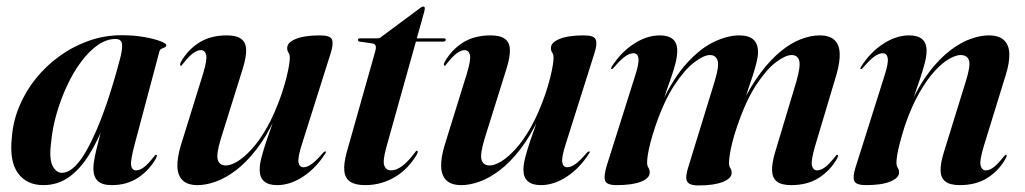

<svg xmlns="http://www.w3.org/2000/svg" viewBox="-20 -556 3127 586"><path d="M391 -115.5Q378 -67 380.2 -51.5Q382.5 -36 395.5 -36Q406 -36 418.5 -45Q431 -54 449.5 -77.5Q452.5 -81.5 454 -82.8Q455.5 -84 457 -83.5Q459 -83.5 458.8 -80.8Q458.5 -78 456 -72.5Q435.5 -36 401.2 -13.5Q367 9 321.5 9Q291 9 278 -4Q265 -17 265 -42Q265 -51 267.2 -65.2Q269.5 -79.5 274 -98.8Q278.5 -118 284.8 -141.8Q291 -165.5 299 -193L303.5 -190.5Q280 -128.5 252 -83.8Q224 -39 189.8 -15Q155.5 9 112.5 9Q61.5 9 35 -27.2Q8.5 -63.5 16 -135.5Q19.5 -184.5 38.5 -230.5Q57.5 -276.5 89 -315.8Q120.5 -355 161.8 -384.8Q203 -414.5 251 -431.5Q299 -448.5 351 -448.5Q389 -448.5 419.8 -443Q450.5 -437.5 469 -430.5Q487.5 -423.5 487.5 -418.5Q487.5 -413.5 482.8 -411.5Q478 -409.5 473 -407.2Q468 -405 466.5 -399ZM136 -121.5Q129.5 -71 140.5 -49.8Q151.5 -28.5 169 -28.5Q185 -28.5 202 -42.2Q219 -56 236.5 -84Q254 -112 272.2 -153.5Q290.5 -195 309 -250.2Q327.5 -305.5 346 -375Q354 -404.5 352.5 -420.8Q351 -437 332.5 -437Q305 -437 278.5 -418.5Q252 -400 228 -368Q204 -336 185 -295.2Q166 -254.5 153 -210Q140 -165.5 136 -121.5Z M973.5 -94Q975 -93.5 974.8 -91.5Q974.5 -89.5 972.5 -87Q944.5 -43 905.2 -17Q866 9 825.5 9Q799.5 9 786 -2.8Q772.5 -14.5 772.5 -38Q772.5 -54.5 778.5 -77.2Q784.5 -100 792.5 -123.8Q800.5 -147.5 807.8 -167.8Q815 -188 817 -199L820.5 -198Q793.5 -139.5 762.5 -99.8Q731.5 -60 699.8 -36Q668 -12 638.2 -1.5Q608.5 9 583.5 9Q552.5 9 537.5 -5.5Q522.5 -20 521.5 -47Q520.5 -74 531.5 -111L599.5 -330Q613 -374 609.2 -388.5Q605.5 -403 593 -403Q583 -403 570.2 -394.2Q557.5 -385.5 538.5 -361.5Q535.5 -357.5 534.2 -356.2Q533 -355 531 -355.5Q530 -356 529.8 -358.8Q529.5 -361.5 532 -366.5Q552.5 -403.5 587.5 -425.8Q622.5 -448 672.5 -448Q702 -448 716.2 -437.2Q730.5 -426.5 731.2 -405Q732 -383.5 722 -350L654 -132.5Q639.5 -85 644.8 -68Q650 -51 670 -51Q684 -51 704.2 -63Q724.5 -75 748.2 -100.8Q772 -126.5 795.5 -168.2Q819 -210 839.5 -269Q849 -297.5 854.2 -319Q859.5 -340.5 862 -355.5Q864.5 -370.5 864.5 -379.5Q864.5 -389.5 860.5 -395.2Q856.5 -401 856.5 -409.5Q856.5 -426.5 883 -437.2Q909.5 -448 957 -448Q987.5 -448 993 -435.8Q998.5 -423.5 990 -396L902 -117.5Q888.5 -76 891 -60.8Q893.5 -45.5 906.5 -45.5Q917 -45.5 930.5 -54.8Q944 -64 966 -89.5Q968 -92 970 -93Q972 -94 973.5 -94Z M1116 -423.5 1077.5 -429Q1074.5 -429.5 1073.5 -431Q1072.5 -432.5 1072.5 -434Q1072.5 -436.5 1074.2 -437.8Q1076 -439 1078.5 -439H1131Q1135 -439 1138 -440Q1141 -441 1144.5 -444L1263 -532Q1265 -533.5 1267.2 -534.8Q1269.5 -536 1272 -536Q1274.5 -536 1275.5 -534.5Q1276.5 -533 1276.5 -530.5Q1276.5 -529 1276 -526.2Q1275.5 -523.5 1274.5 -519L1159 -106Q1147.5 -64.5 1153 -50.2Q1158.5 -36 1173.5 -36Q1189.5 -36 1207.2 -49Q1225 -62 1245.5 -89.5Q1248.5 -94 1250 -95.2Q1251.5 -96.5 1253 -96Q1255 -95.5 1255 -92.8Q1255 -90 1252.5 -85Q1241 -65 1225 -47.8Q1209 -30.5 1188.8 -17.8Q1168.5 -5 1144.8 2Q1121 9 1094.5 9Q1065 9 1049.2 -1.2Q1033.5 -11.5 1031 -33.5Q1028.5 -55.5 1038 -90.5L1125 -398.5Q1128.5 -411 1126.5 -416.5Q1124.5 -422 1116 -423.5ZM1226 -429 1231.5 -439H1335Q1340.5 -439 1340.5 -434.5Q1340.5 -432 1338 -430.5Q1335.5 -429 1331.5 -429Z M1778.5 -94Q1780 -93.5 1779.8 -91.5Q1779.5 -89.5 1777.5 -87Q1749.5 -43 1710.2 -17Q1671 9 1630.5 9Q1604.5 9 1591 -2.8Q1577.5 -14.5 1577.5 -38Q1577.5 -54.5 1583.5 -77.2Q1589.5 -100 1597.5 -123.8Q1605.5 -147.5 1612.8 -167.8Q1620 -188 1622 -199L1625.5 -198Q1598.5 -139.5 1567.5 -99.8Q1536.5 -60 1504.8 -36Q1473 -12 1443.2 -1.5Q1413.5 9 1388.5 9Q1357.5 9 1342.5 -5.5Q1327.5 -20 1326.5 -47Q1325.5 -74 1336.5 -111L1404.5 -330Q1418 -374 1414.2 -388.5Q1410.5 -403 1398 -403Q1388 -403 1375.2 -394.2Q1362.5 -385.5 1343.5 -361.5Q1340.5 -357.5 1339.2 -356.2Q1338 -355 1336 -355.5Q1335 -356 1334.8 -358.8Q1334.5 -361.5 1337 -366.5Q1357.5 -403.5 1392.5 -425.8Q1427.5 -448 1477.5 -448Q1507 -448 1521.2 -437.2Q1535.5 -426.5 1536.2 -405Q1537 -383.5 1527 -350L1459 -132.5Q1444.5 -85 1449.8 -68Q1455 -51 1475 -51Q1489 -51 1509.2 -63Q1529.5 -75 1553.2 -100.8Q1577 -126.5 1600.5 -168.2Q1624 -210 1644.5 -269Q1654 -297.5 1659.2 -319Q1664.5 -340.5 1667 -355.5Q1669.5 -370.5 1669.5 -379.5Q1669.5 -389.5 1665.5 -395.2Q1661.5 -401 1661.5 -409.5Q1661.5 -426.5 1688 -437.2Q1714.5 -448 1762 -448Q1792.5 -448 1798 -435.8Q1803.5 -423.5 1795 -396L1707 -117.5Q1693.5 -76 1696 -60.8Q1698.5 -45.5 1711.5 -45.5Q1722 -45.5 1735.5 -54.8Q1749 -64 1771 -89.5Q1773 -92 1775 -93Q1777 -94 1778.5 -94Z M2081 -47 2161 -307Q2175.5 -354 2170.2 -371Q2165 -388 2146.5 -388Q2128.5 -388 2099.5 -366.2Q2070.5 -344.5 2038.8 -296.8Q2007 -249 1980 -170Q1970.5 -141.5 1965 -120Q1959.5 -98.5 1957.2 -83.5Q1955 -68.5 1955 -59.5Q1955 -50.5 1959 -44.2Q1963 -38 1963 -29.5Q1963 -12 1936.5 -1.5Q1910 9 1862 9Q1831.5 9 1826.8 -4.5Q1822 -18 1832 -51L1919 -326.5Q1931 -363.5 1928.5 -378.5Q1926 -393.5 1913 -393.5Q1903 -393.5 1889.5 -384.8Q1876 -376 1853.5 -350Q1851.5 -347.5 1849.8 -346.2Q1848 -345 1846 -345.5Q1844.5 -345.5 1845 -347.5Q1845.5 -349.5 1847 -352.5Q1875 -396.5 1914.5 -422.2Q1954 -448 1994 -448Q2020 -448 2033.5 -436.5Q2047 -425 2047 -401Q2047 -384 2041.5 -362.5Q2036 -341 2028.2 -319Q2020.5 -297 2013.2 -276.2Q2006 -255.5 2002.5 -239.5L1999 -241Q2035.5 -319 2077.2 -364.2Q2119 -409.5 2160.2 -428.8Q2201.5 -448 2236 -448Q2265 -448 2279.2 -435.5Q2293.5 -423 2293.5 -396.5Q2293.5 -383.5 2289 -365.2Q2284.5 -347 2277.8 -326.2Q2271 -305.5 2263.5 -283.5Q2256 -261.5 2249.5 -240.5L2246 -242.5Q2273.5 -297 2303 -335.8Q2332.5 -374.5 2363 -399.5Q2393.5 -424.5 2423.8 -436.2Q2454 -448 2482.5 -448Q2511.5 -448 2526.5 -434.2Q2541.5 -420.5 2542.8 -393.8Q2544 -367 2533 -328.5L2467.5 -109.5Q2454.5 -64.5 2458.2 -50.2Q2462 -36 2474 -36Q2484.5 -36 2497.2 -45Q2510 -54 2528.5 -77.5Q2531.5 -81.5 2532.8 -82.8Q2534 -84 2536 -83.5Q2538 -83.5 2537.8 -80.8Q2537.5 -78 2535 -72.5Q2514.5 -36 2479.8 -13.5Q2445 9 2394.5 9Q2365.5 9 2351.5 -1.8Q2337.5 -12.5 2336.5 -34.2Q2335.5 -56 2345 -89L2410.5 -307Q2424 -354 2419.2 -371Q2414.5 -388 2396 -388Q2377.5 -388 2348.5 -366.2Q2319.5 -344.5 2288 -296.8Q2256.5 -249 2229.5 -169.5Q2220 -142 2214.8 -120.2Q2209.5 -98.5 2207.2 -82.8Q2205 -67 2205 -58Q2205 -49 2209 -43Q2213 -37 2213 -28.5Q2213 -11.5 2186.2 -0.8Q2159.5 10 2112 10Q2092 10 2083.2 4.2Q2074.5 -1.5 2074.5 -14Q2074.5 -26.5 2081 -47Z M2607 -345.5Q2605.5 -345.5 2606 -347.5Q2606.5 -349.5 2608 -352.5Q2636 -396.5 2675.5 -422.2Q2715 -448 2755 -448Q2781 -448 2794.5 -436.5Q2808 -425 2808 -401Q2808 -384.5 2802 -361.8Q2796 -339 2788 -315.2Q2780 -291.5 2772.8 -271.2Q2765.5 -251 2763.5 -240L2760 -241Q2787 -299.5 2818.2 -339.2Q2849.5 -379 2881.2 -403Q2913 -427 2943 -437.5Q2973 -448 2997.5 -448Q3029 -448 3044.2 -433.5Q3059.5 -419 3060.5 -392.2Q3061.5 -365.5 3050 -328.5L2982.5 -109.5Q2969 -65 2973 -50.5Q2977 -36 2989 -36Q2999.5 -36 3012 -45Q3024.5 -54 3043 -77.5Q3046.5 -81.5 3047.8 -82.8Q3049 -84 3050.5 -83.5Q3052.5 -83.5 3052.5 -80.8Q3052.5 -78 3049.5 -72.5Q3029.5 -36 2994.5 -13.5Q2959.5 9 2909.5 9Q2880 9 2865.8 -1.8Q2851.5 -12.5 2850.8 -34.2Q2850 -56 2860 -89L2927.5 -307Q2942.5 -354.5 2937.5 -371.2Q2932.5 -388 2911.5 -388Q2897.5 -388 2876.8 -376.2Q2856 -364.5 2832.2 -338.5Q2808.5 -312.5 2784.8 -270.8Q2761 -229 2741 -170Q2732 -141.5 2726.5 -120Q2721 -98.5 2718.5 -83.5Q2716 -68.5 2716 -59.5Q2716 -50 2720 -44Q2724 -38 2724 -29.5Q2724 -13 2697.5 -2Q2671 9 2623.5 9Q2593 9 2587.5 -3.2Q2582 -15.5 2590.5 -43L2678.5 -321.5Q2692 -363 2689.5 -378.2Q2687 -393.5 2674 -393.5Q2664 -393.5 2650.5 -384.8Q2637 -376 2614.5 -350Q2612.5 -347.5 2610.8 -346.2Q2609 -345 2607 -345.5Z"/></svg>

Font: Fraunces 120pt SemiBold
Style: Italic
Weight: 600
Italic angle: -16°
Version: Version 1.000;[b76b70a41]